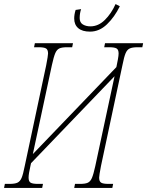

<svg xmlns="http://www.w3.org/2000/svg" viewBox="-43 -927 726 947"><path d="M-19 -20H4Q30 -20 43 -26Q56 -32 63.5 -49.5Q71 -67 79 -108L185 -606Q194 -653 194 -663Q194 -682 184 -688Q174 -694 148 -694H125L129 -714H317L313 -694H288Q262 -694 249.5 -688Q237 -682 229.5 -664.5Q222 -647 213 -606L119 -167L531 -596L533 -606Q535 -615 538.5 -634Q542 -653 542 -663Q542 -682 532 -688Q522 -694 496 -694H471L475 -714H663L659 -694H636Q610 -694 597 -688Q584 -682 576.5 -664.5Q569 -647 561 -606L455 -108Q446 -61 446 -51Q446 -32 456 -26Q466 -20 492 -20H515L511 0H323L327 -20H352Q378 -20 390.5 -26Q403 -32 410.5 -49.5Q418 -67 427 -108L522 -551L110 -122L107 -108Q98 -69 98 -51Q98 -32 108 -26Q118 -20 144 -20H169L165 0H-23ZM323 -836Q323 -856 330 -878L357 -882Q350 -861 350 -838Q350 -816 365.5 -806.5Q381 -797 403 -797Q442 -797 474 -828.5Q506 -860 527 -907L548 -896Q522 -843 484.5 -807Q447 -771 401 -771Q363 -771 343 -788Q323 -805 323 -836Z"/></svg>

Font: Noto Serif CondThin
Style: Italic
Weight: 250
Width: 3
Italic angle: -12°
Designer: Monotype Design Team
Foundry: Monotype Imaging Inc.
Version: Version 1.001